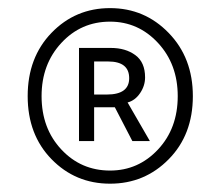

<svg xmlns="http://www.w3.org/2000/svg" viewBox="-20 -809 540 471"><path d="M453.1 -573.2Q453.1 -478.5 394 -418.5Q335 -358.4 250 -358.4Q165 -358.4 106.4 -418.5Q47.9 -478.5 47.9 -573.2Q47.9 -668 106.4 -728.5Q165 -789.1 250 -789.1Q335 -789.1 394 -728Q453.1 -667 453.1 -573.2ZM250 -390.6Q319.3 -390.6 367.7 -442.4Q416 -494.1 416 -573.2Q416 -651.4 367.7 -703.6Q319.3 -755.9 250 -755.9Q178.7 -755.9 130.4 -703.6Q82 -651.4 82 -573.2Q82 -494.1 130.4 -442.4Q178.7 -390.6 250 -390.6ZM173.8 -462.9V-691.4H252Q288.1 -691.4 312 -673.8Q335.9 -656.2 335.9 -619.1Q335.9 -598.6 323.7 -580.6Q311.5 -562.5 293 -557.6L347.7 -462.9H304.7L261.7 -545.9H210.9V-462.9ZM210.9 -577.1H242.2Q296.9 -577.1 296.9 -617.2Q296.9 -658.2 245.1 -658.2H210.9Z"/></svg>

Font: Gen Shin Gothic Monospace Light
Style: Regular
Weight: 300
Designer: [Source Han Sans]
Ryoko NISHIZUKA  (kana & ideographs); Paul D. Hunt (Latin, Greek & Cyrillic); Wenlong ZHANG  (bopomofo
Version: Version 1.002.20150607